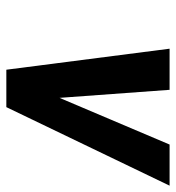

<svg xmlns="http://www.w3.org/2000/svg" viewBox="6 -574 568 621"><g transform="rotate(90 290.5 -264.0)"><path d="M297 -172 271 -528H138L206 0H327L581 -528H448Z"/></g></svg>

Font: Asimov
Style: NarIt
Weight: 500
Designer: Google
Version: Version 2.000980; 2014